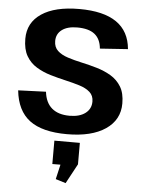

<svg xmlns="http://www.w3.org/2000/svg" viewBox="-64 -759 808 1096"><g transform="rotate(5 340.0 -211.5)"><path d="M337 8Q195 8 122.5 -46.5Q50 -101 38 -217L197 -223Q204 -161 241 -129.5Q278 -98 343 -98Q400 -98 433 -123Q466 -148 466 -190Q466 -224 443.5 -244Q421 -264 384 -275.5Q347 -287 303 -297Q259 -307 215 -320Q171 -333 134 -355.5Q97 -378 75 -416Q53 -454 53 -514Q53 -607 130 -658.5Q207 -710 346 -710Q485 -710 559 -659Q633 -608 642 -506L482 -495Q477 -550 443 -577Q409 -604 343 -604Q287 -604 255.5 -580.5Q224 -557 224 -516Q224 -481 246 -460.5Q268 -440 305 -428Q342 -416 386 -406.5Q430 -397 474 -384Q518 -371 555 -349Q592 -327 614.5 -290Q637 -253 637 -194Q637 -100 557.5 -46Q478 8 337 8ZM415 51V174L354 287L296 269L334 105L394 184L269 185V51Z"/></g></svg>

Font: Pathway Extreme 28pt
Style: Bold
Weight: 700
Designer: Eduardo Rodriguez Tunni
Foundry: Eduardo Rodriguez Tunni
Version: Version 1.001;gftools[0.9.26]